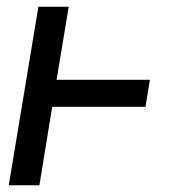

<svg xmlns="http://www.w3.org/2000/svg" viewBox="-20 -550 540 570"><path d="M6 0 94 -530H184L148 -313H425L412 -233H135L97 0Z"/></svg>

Font: Iosevka Curly Medium Oblique
Style: Regular
Weight: 500
Italic angle: -9°
Monospace: yes
Designer: Belleve Invis
Foundry: Belleve Invis
Version: Version 11.1.0; ttfautohint (v1.8.3)